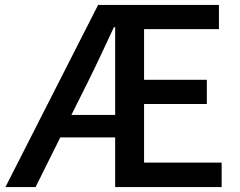

<svg xmlns="http://www.w3.org/2000/svg" viewBox="-20 -757 973 777"><path d="M2 0 377 -737H866V-639H563V-434H817V-336H563V-99H877V0H446V-201H224L124 0ZM269 -292H446V-647H441Q414 -589 386.5 -530.5Q359 -472 331 -416Z"/></svg>

Font: Source Han Sans TC Medium
Style: Regular
Weight: 500
Designer: Ryoko NISHIZUKA Ë•øÂ°öÊ∂ºÂ≠ê (kana, bopomofo & ideographs); Paul D. Hunt (Latin, Greek & Cyrillic); Sandoll Communicatio
Foundry: Adobe
Version: Version 2.004;hotconv 1.0.118;makeotfexe 2.5.65603